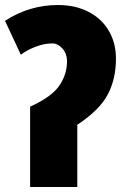

<svg xmlns="http://www.w3.org/2000/svg" viewBox="-22 -745 504 765"><path d="M440 -512Q440 -429 406.5 -367Q373 -305 286 -248V0H98V-320Q184 -359 214.5 -404Q245 -449 245 -500Q245 -531 227 -551.5Q209 -572 186 -572Q155 -572 120.5 -559Q86 -546 61 -527L-2 -662Q95 -725 209 -725Q279 -725 331.5 -697.5Q384 -670 412 -621.5Q440 -573 440 -512Z"/></svg>

Font: Noto Sans Display Black Narrow
Style: Regular
Weight: 900
Width: 4
Designer: Monotype Design team
Foundry: Monotype Imaging Inc.
Version: Version 1.000